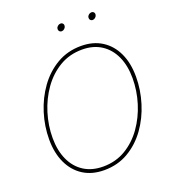

<svg xmlns="http://www.w3.org/2000/svg" viewBox="-161 -1022 1020 1150"><g transform="rotate(-20 349.0 -447.5)"><path d="M306.2 9.8Q228.5 9.8 172.9 -25.6Q117.2 -61 87.2 -125.2Q57.1 -189.5 57.1 -275.4Q57.1 -359.9 82.8 -441.9Q108.4 -523.9 156.5 -590.6Q204.6 -657.2 272.9 -697.3Q341.3 -737.3 426.8 -737.3Q503.9 -737.3 559.6 -701.9Q615.2 -666.5 645 -602.5Q674.8 -538.6 674.8 -452.1Q674.8 -368.2 649.4 -285.9Q624 -203.6 576.2 -137Q528.3 -70.3 460.2 -30.3Q392.1 9.8 306.2 9.8ZM307.1 -12.7Q387.2 -12.7 450.9 -50.8Q514.6 -88.9 559.6 -152.6Q604.5 -216.3 628.4 -293.7Q652.3 -371.1 652.3 -450.2Q652.3 -530.8 625.2 -590.1Q598.1 -649.4 547.4 -682.1Q496.6 -714.8 426.3 -714.8Q345.7 -714.8 281.7 -676.8Q217.8 -638.7 172.6 -575Q127.4 -511.2 103.5 -433.6Q79.6 -356 79.6 -276.9Q79.6 -197.3 106.7 -137.7Q133.8 -78.1 184.8 -45.4Q235.8 -12.7 307.1 -12.7ZM547.4 -859.4Q538.1 -859.4 532.5 -866.2Q526.9 -873 528.3 -882.8Q529.8 -892.1 537.8 -898.7Q545.9 -905.3 555.2 -905.3Q564.9 -905.3 570.3 -898.7Q575.7 -892.1 574.2 -882.8Q572.3 -873 564.5 -866.2Q556.6 -859.4 547.4 -859.4ZM350.1 -859.4Q340.8 -859.4 335.2 -866.2Q329.6 -873 331.1 -882.8Q332.5 -892.1 340.6 -898.7Q348.6 -905.3 357.9 -905.3Q367.7 -905.3 373 -898.7Q378.4 -892.1 377 -882.8Q375 -873 367.2 -866.2Q359.4 -859.4 350.1 -859.4Z"/></g></svg>

Font: Inter 28pt Thin
Style: Italic
Weight: 250
Italic angle: -9.3988°
Designer: Rasmus Andersson
Foundry: rsms
Version: Version 4.001;git-66647c0bb